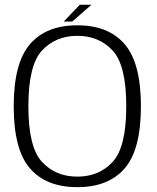

<svg xmlns="http://www.w3.org/2000/svg" viewBox="-20 -787 665 812"><path d="M307 4.5Q438.5 4.5 507.2 -74.8Q576 -154 576 -337.5Q576 -520.5 507.2 -600.2Q438.5 -680 307 -680Q175.5 -680 106.8 -600.2Q38 -520.5 38 -337.5Q38 -154 106.8 -74.8Q175.5 4.5 307 4.5ZM307 -40Q215.5 -40 157.8 -102Q100 -164 100 -337.5Q100 -511.5 157.8 -573.5Q215.5 -635.5 307 -635.5Q398.5 -635.5 456.2 -573.5Q514 -511.5 514 -337.5Q514 -164 456.2 -102Q398.5 -40 307 -40ZM249.5 -696H285.5L367 -767H317.5Z"/></svg>

Font: Anybody UltraCondensed Thin Light
Style: Regular
Weight: 300
Version: Version 1.111